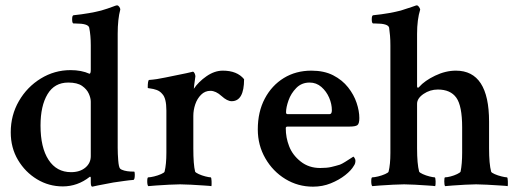

<svg xmlns="http://www.w3.org/2000/svg" viewBox="-20 -698 1958 724"><path d="M328.1 5.9Q322.3 5.9 322.3 -10.7V-27.3Q322.3 -30.3 320.8 -31.2Q319.3 -32.2 318.4 -31.2Q272.5 4.9 216.8 4.9Q164.1 4.9 119.6 -22Q75.2 -48.8 47.9 -94.7Q20.5 -140.6 20.5 -199.2Q20.5 -263.7 51.3 -316.9Q82 -370.1 133.8 -401.9Q185.5 -433.6 246.1 -433.6Q287.1 -433.6 317.4 -419.9Q322.3 -419.9 322.3 -435.5V-527.3Q322.3 -564.5 316.4 -593.8Q312.5 -609.4 265.6 -609.4H257.8Q252 -609.4 252 -625Q252 -640.6 257.8 -640.6Q287.1 -643.6 314.9 -648.4Q342.8 -653.3 361.3 -658.2Q387.7 -666 402.8 -671.9Q418 -677.7 419.9 -677.7H421.9Q425.8 -677.7 429.7 -672.4Q433.6 -667 433.6 -662.1Q423.8 -626 423.8 -570.3V-140.6Q423.8 -118.2 425.8 -93.3Q427.7 -68.4 432.6 -62.5Q437.5 -57.6 448.7 -54.7Q460 -51.8 471.2 -51.3Q482.4 -50.8 486.3 -50.8Q488.3 -48.8 488.3 -39.1Q488.3 -19.5 482.4 -19.5Q468.8 -18.6 447.8 -15.6Q426.8 -12.7 407.2 -9.8Q368.2 -2.9 348.1 1.5Q328.1 5.9 328.1 5.9ZM248 -48.8Q281.2 -48.8 301.8 -65.9Q322.3 -83 322.3 -109.4V-314.5Q322.3 -328.1 314.9 -344.7Q307.6 -361.3 289.6 -374Q271.5 -386.7 237.3 -386.7Q185.5 -386.7 159.2 -342.8Q132.8 -298.8 132.8 -224.6Q132.8 -141.6 163.1 -95.2Q193.4 -48.8 248 -48.8Z M539.1 3.9Q535.2 0 535.2 -14.6Q535.2 -29.3 539.1 -29.3Q546.9 -29.3 561 -32.7Q575.2 -36.1 587.4 -41.5Q599.6 -46.9 600.6 -50.8Q607.4 -78.1 607.4 -122.1V-281.2Q607.4 -328.1 591.8 -343.8Q583 -354.5 570.3 -358.9Q557.6 -363.3 547.4 -364.3Q537.1 -365.2 537.1 -367.2Q537.1 -394.5 542 -396.5Q570.3 -398.4 604 -405.8Q637.7 -413.1 682.6 -421.9Q697.3 -424.8 701.7 -426.3Q706.1 -427.7 707 -427.7Q710.9 -427.7 713.9 -421.4Q716.8 -415 716.8 -410.2Q710.9 -369.1 710.9 -363.3Q728.5 -389.6 758.8 -410.6Q789.1 -431.6 820.3 -431.6Q874 -431.6 900.4 -399.4Q900.4 -316.4 853.5 -316.4Q836.9 -316.4 815.4 -335.9Q793.9 -355.5 773.4 -355.5Q752.9 -355.5 738.3 -340.8Q723.6 -326.2 716.3 -304.7Q709 -283.2 709 -260.7V-138.7Q709 -77.1 715.8 -50.8Q717.8 -46.9 729.5 -41.5Q741.2 -36.1 754.9 -32.7Q768.6 -29.3 774.4 -29.3Q777.3 -29.3 777.8 -15.1Q778.3 -1 777.3 3.9Q772.5 2.9 749.5 1.5Q726.6 0 700.7 -1.5Q674.8 -2.9 659.2 -2.9Q643.6 -2.9 617.2 -1.5Q590.8 0 567.9 1.5Q544.9 2.9 539.1 3.9Z M1160.2 5.9Q1103.5 5.9 1056.2 -22.9Q1008.8 -51.8 980.5 -101.1Q952.1 -150.4 952.1 -210Q952.1 -276.4 978.5 -326.2Q1004.9 -376 1050.3 -403.8Q1095.7 -431.6 1154.3 -431.6Q1202.1 -431.6 1236.3 -414.1Q1270.5 -396.5 1292.5 -368.7Q1314.5 -340.8 1324.7 -310.1Q1335 -279.3 1335 -252.9Q1335 -231.4 1327.6 -226.1Q1320.3 -220.7 1297.9 -220.7H1064.5Q1057.6 -220.7 1057.6 -214.8Q1057.6 -178.7 1070.3 -146.5Q1083 -113.3 1113.8 -88.9Q1144.5 -64.5 1187.5 -64.5Q1212.9 -64.5 1229.5 -68.4Q1246.1 -72.3 1261.7 -77.1Q1269.5 -80.1 1281.2 -87.4Q1293 -94.7 1302.7 -101.1Q1312.5 -107.4 1312.5 -107.4Q1314.5 -106.4 1317.4 -101.6Q1320.3 -96.7 1320.3 -91.8Q1320.3 -81.1 1314.5 -73.2Q1304.7 -55.7 1281.7 -37.6Q1258.8 -19.5 1227.5 -6.8Q1196.3 5.9 1160.2 5.9ZM1064.5 -267.6H1222.7Q1231.4 -267.6 1231.4 -282.2Q1231.4 -305.7 1221.2 -329.6Q1210.9 -353.5 1191.9 -370.1Q1172.9 -386.7 1147.5 -386.7Q1117.2 -386.7 1097.2 -366.2Q1077.1 -345.7 1067.9 -319.3Q1058.6 -293 1058.6 -274.4Q1058.6 -267.6 1064.5 -267.6Z M1383.8 3.9Q1379.9 0 1379.9 -14.6Q1379.9 -29.3 1383.8 -29.3Q1391.6 -29.3 1405.8 -32.7Q1419.9 -36.1 1432.1 -41.5Q1444.3 -46.9 1445.3 -50.8Q1452.1 -78.1 1452.1 -121.1V-527.3Q1452.1 -546.9 1450.7 -563.5Q1449.2 -580.1 1447.3 -593.8Q1443.4 -609.4 1396.5 -609.4H1387.7Q1381.8 -609.4 1381.8 -625Q1381.8 -640.6 1387.7 -640.6Q1418 -643.6 1445.3 -648.4Q1472.7 -653.3 1491.2 -658.2Q1516.6 -666 1533.2 -671.9Q1549.8 -677.7 1549.8 -677.7H1551.8Q1555.7 -677.7 1559.6 -672.4Q1563.5 -667 1564.5 -662.1Q1552.7 -624 1552.7 -570.3V-373Q1552.7 -367.2 1556.6 -367.2Q1557.6 -367.2 1560.5 -370.1Q1581.1 -393.6 1620.6 -412.6Q1660.2 -431.6 1699.2 -431.6Q1824.2 -431.6 1824.2 -239.3V-138.7Q1824.2 -80.1 1832 -50.8Q1833 -46.9 1845.2 -41.5Q1857.4 -36.1 1871.6 -32.7Q1885.7 -29.3 1891.6 -29.3Q1894.5 -29.3 1895 -15.1Q1895.5 -1 1894.5 3.9Q1890.6 2.9 1866.7 1.5Q1842.8 0 1816.4 -1.5Q1790 -2.9 1775.4 -2.9Q1759.8 -2.9 1734.4 -1.5Q1709 0 1687 1.5Q1665 2.9 1658.2 3.9Q1655.3 -1 1655.3 -14.6Q1655.3 -29.3 1658.2 -29.3Q1666 -29.3 1679.2 -32.7Q1692.4 -36.1 1703.6 -41.5Q1714.8 -46.9 1716.8 -50.8Q1722.7 -80.1 1722.7 -122.1V-217.8Q1722.7 -298.8 1700.7 -329.6Q1678.7 -360.4 1630.9 -360.4Q1601.6 -360.4 1577.1 -343.8Q1552.7 -327.1 1552.7 -306.6V-138.7Q1552.7 -80.1 1560.5 -50.8Q1562.5 -46.9 1574.2 -41.5Q1585.9 -36.1 1599.6 -32.7Q1613.3 -29.3 1619.1 -29.3Q1622.1 -29.3 1622.6 -15.1Q1623 -1 1621.1 3.9Q1616.2 2.9 1593.3 1.5Q1570.3 0 1544.9 -1.5Q1519.5 -2.9 1503.9 -2.9Q1488.3 -2.9 1461.9 -1.5Q1435.5 0 1412.6 1.5Q1389.6 2.9 1383.8 3.9Z"/></svg>

Font: Crimson Text SemiBold
Style: Regular
Weight: 600
Designer: Sebastian Kosch
Foundry: Sebastian Kosch
Version: Version 1.100; ttfautohint (v1.8.4)